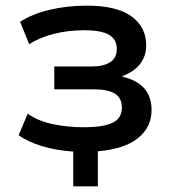

<svg xmlns="http://www.w3.org/2000/svg" viewBox="-20 -528 618 679"><path d="M239 131V8Q178 4 127.5 -11.5Q77 -27 46 -50L78 -126Q114 -100 166.5 -89Q219 -78 275 -78Q346 -78 378.5 -94Q411 -110 411 -147Q411 -182 386 -197Q361 -212 315 -212H172V-293H306Q346 -293 369.5 -308Q393 -323 393 -355Q393 -389 365.5 -405Q338 -421 278 -421Q223 -421 173.5 -409Q124 -397 83 -372L51 -451Q95 -479 156 -493.5Q217 -508 288 -508Q392 -508 444.5 -470.5Q497 -433 497 -367Q497 -330 475.5 -302Q454 -274 413 -259V-257Q466 -244 491 -214.5Q516 -185 516 -139Q516 -78 468 -39.5Q420 -1 326 7V131Z"/></svg>

Font: Nunito Sans 7pt SemiBold
Style: Regular
Weight: 600
Designer: Vernon Adams
Foundry: Vernon Adams
Version: Version 3.101;gftools[0.9.27]